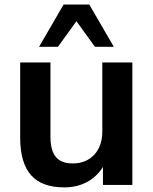

<svg xmlns="http://www.w3.org/2000/svg" viewBox="-20 -814 675 845"><path d="M262.7 10.7C338.4 10.7 397 -22 433.1 -79.1V0H562.5V-539.1H430.2V-233.4C430.2 -148.9 377.4 -94.7 300.8 -94.7C235.8 -94.7 202.1 -127.9 202.1 -212.4V-539.1H68.8V-208.5C68.8 -58.1 133.3 10.7 262.7 10.7ZM234.9 -607.9 316.4 -720.7 397.9 -607.9H481L373 -793.9H259.8L151.9 -607.9Z"/></svg>

Font: Winston SemiBold
Style: Regular
Weight: 600
Designer: Vernon Adams, Kim Jin-seong, David Berlow, Cristiano Sobral
Foundry: The Winston Project Authors
Version: Version 3.004